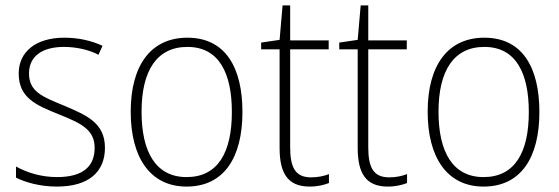

<svg xmlns="http://www.w3.org/2000/svg" viewBox="-20 -678 2063 708"><path d="M367 -133C367 -227 296 -254 215 -289C137 -321 87 -340 87 -407C87 -471 136 -505 216 -505C262 -505 310 -494 343 -476L358 -509C320 -527 272 -539 217 -539C112 -539 49 -487 49 -407C49 -317 113 -290 198 -256C277 -224 329 -201 329 -133C329 -65 287 -25 190 -25C135 -25 82 -40 39 -64V-23C73 -6 126 10 190 10C307 10 367 -44 367 -133Z M874 -265C874 -428 812 -539 671 -539C537 -539 462 -438 462 -266C462 -97 534 10 668 10C806 10 874 -97 874 -265ZM502 -266C502 -417 558 -505 671 -505C789 -505 835 -406 835 -265C835 -115 783 -25 668 -25C555 -25 502 -117 502 -266Z M1127 -24C1068 -24 1050 -62 1050 -135V-496H1192V-529H1050V-658H1022L1011 -531L943 -521V-496H1011V-133C1011 -39 1041 10 1122 10C1152 10 1174 4 1193 -3V-36C1175 -29 1153 -24 1127 -24Z M1415 -24C1356 -24 1338 -62 1338 -135V-496H1480V-529H1338V-658H1310L1299 -531L1231 -521V-496H1299V-133C1299 -39 1329 10 1410 10C1440 10 1462 4 1481 -3V-36C1463 -29 1441 -24 1415 -24Z M1969 -265C1969 -428 1907 -539 1766 -539C1632 -539 1557 -438 1557 -266C1557 -97 1629 10 1763 10C1901 10 1969 -97 1969 -265ZM1597 -266C1597 -417 1653 -505 1766 -505C1884 -505 1930 -406 1930 -265C1930 -115 1878 -25 1763 -25C1650 -25 1597 -117 1597 -266Z"/></svg>

Font: Noto Sans Myanmar UI SemiCondensed ExtraLight
Style: Regular
Weight: 200
Width: 4
Designer: Monotype Design Team
Foundry: Monotype Imaging Inc.
Version: Version 2.103